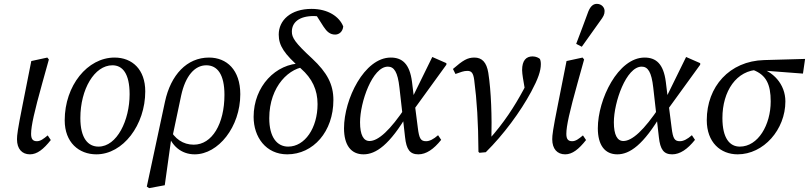

<svg xmlns="http://www.w3.org/2000/svg" viewBox="-20 -786 4194 994"><path d="M135 13C172 13 205 -13 243 -61L227 -85C205 -67 190 -55 171 -55C150 -55 141 -66 141 -93C141 -134 158 -209 199 -356L233 -478L225 -488L142 -470L97 -243C71 -113 68 -86 68 -65C68 -15 94 13 135 13Z M479 13C617 13 732 -139 732 -313C732 -426 665 -488 573 -488C433 -488 315 -343 315 -163C315 -49 388 13 479 13ZM490 -27C436 -27 396 -70 396 -175C396 -324 469 -448 562 -448C614 -448 651 -406 651 -298C651 -164 586 -27 490 -27Z M752 188 833 173 868 -78 873 -79 918 -292C940 -393 988 -448 1048 -448C1106 -448 1142 -400 1142 -295C1142 -145 1078 -37 983 -37C928 -37 884 -67 856 -122L846 -104C866 -31 919 13 988 13C1110 13 1224 -129 1224 -298C1224 -424 1154 -488 1062 -488C948 -488 864 -399 834 -259L740 180L752 188Z M1467 13C1602 13 1706 -105 1706 -268C1706 -349 1674 -410 1596 -483C1507 -565 1491 -591 1491 -622C1491 -669 1527 -703 1605 -703C1634 -703 1662 -697 1694 -672L1666 -713L1606 -725L1655 -648C1672 -622 1689 -607 1715 -607C1735 -607 1754 -621 1757 -649C1737 -700 1678 -740 1593 -740C1485 -740 1423 -681 1423 -607C1423 -550 1451 -507 1538 -431C1596 -380 1624 -321 1624 -247C1624 -123 1558 -27 1472 -27C1414 -27 1374 -76 1374 -174C1374 -340 1480 -441 1573 -441L1542 -464V-458C1408 -458 1293 -339 1293 -181C1293 -76 1357 13 1467 13Z M1862 13C1925 13 1997 -34 2094 -201H2100L2081 -233C2000 -112 1939 -56 1893 -56C1862 -56 1844 -87 1844 -153C1844 -257 1908 -441 1988 -441C2020 -441 2039 -414 2048 -332L2077 -76C2084 -12 2102 13 2146 13C2186 13 2225 -13 2264 -62L2248 -86C2224 -65 2204 -55 2186 -55C2159 -55 2150 -67 2143 -125L2127 -250L2124 -272L2113 -362C2101 -456 2062 -488 2003 -488C1866 -488 1761 -272 1761 -122C1761 -35 1797 13 1862 13ZM2117 -211 2291 -451V-459L2218 -491L2110 -271L2117 -211Z M2457 0 2462 5 2495 2C2587 -89 2674 -207 2730 -311C2766 -378 2780 -419 2780 -454C2780 -466 2778 -475 2775 -481C2769 -486 2756 -494 2737 -494C2704 -494 2683 -473 2683 -423C2683 -413 2685 -397 2687 -384L2699 -313L2712 -366C2706 -352 2701 -342 2691 -323C2643 -234 2589 -150 2509 -61L2524 -59C2527 -182 2523 -313 2508 -409C2499 -464 2475 -488 2436 -488C2400 -488 2377 -474 2325 -429L2338 -403C2366 -413 2381 -419 2399 -419C2420 -419 2430 -410 2435 -372C2449 -265 2456 -154 2457 0Z M2906 13C2943 13 2976 -13 3014 -61L2998 -85C2976 -67 2961 -55 2942 -55C2921 -55 2912 -66 2912 -93C2912 -134 2929 -209 2970 -356L3004 -478L2996 -488L2913 -470L2868 -243C2842 -113 2839 -86 2839 -65C2839 -15 2865 13 2906 13ZM2963 -559 2992 -544C3023 -588 3055 -632 3086 -676C3104 -700 3110 -711 3110 -729C3110 -748 3094 -766 3070 -766C3053 -766 3038 -756 3026 -727C3006 -671 2984 -615 2963 -559Z M3176 13C3239 13 3311 -34 3408 -201H3414L3395 -233C3314 -112 3253 -56 3207 -56C3176 -56 3158 -87 3158 -153C3158 -257 3222 -441 3302 -441C3334 -441 3353 -414 3362 -332L3391 -76C3398 -12 3416 13 3460 13C3500 13 3539 -13 3578 -62L3562 -86C3538 -65 3518 -55 3500 -55C3473 -55 3464 -67 3457 -125L3441 -250L3438 -272L3427 -362C3415 -456 3376 -488 3317 -488C3180 -488 3075 -272 3075 -122C3075 -35 3111 13 3176 13ZM3431 -211 3605 -451V-459L3532 -491L3424 -271L3431 -211Z M3799 13C3933 13 4046 -115 4046 -261C4046 -350 3982 -420 3898 -438L3879 -424C3947 -398 3970 -349 3970 -261C3970 -140 3905 -27 3810 -27C3758 -27 3720 -70 3720 -175C3720 -313 3792 -424 3911 -425L3927 -421L4137 -405L4148 -481L3936 -475C3756 -470 3639 -337 3639 -164C3639 -49 3710 13 3799 13Z"/></svg>

Font: Source Serif 4 Variable
Style: Italic
Weight: 400
Italic angle: -12°
Designer: Frank Grießhammer
Foundry: Adobe Systems Incorporated
Version: Version 4.004;hotconv 1.0.116;makeotfexe 2.5.65601